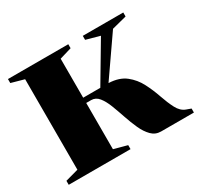

<svg xmlns="http://www.w3.org/2000/svg" viewBox="-112 -647 829 791"><g transform="rotate(-30 302.0 -251.0)"><path d="M6 0V-19L68 -36V-466.5L7 -483.5V-502.5H294V-483.5L237 -466.5V-281H318.5L428 -465.5L363 -483.5V-502.5H555.5V-483.5L485.5 -465.5L357.5 -281Q407.5 -279 437.5 -255.2Q467.5 -231.5 485.2 -197Q503 -162.5 515.2 -126.5Q527.5 -90.5 541.8 -63Q556 -35.5 579.5 -27L601.5 -19V0H445.5Q419 0 400.8 -18.5Q382.5 -37 369.2 -66.2Q356 -95.5 345 -128Q334 -160.5 322.8 -189.8Q311.5 -219 296.8 -237.5Q282 -256 260.5 -256H237V-36L300 -19V0Z"/></g></svg>

Font: Merriweather 144pt Black
Style: Regular
Weight: 900
Version: Version 2.100